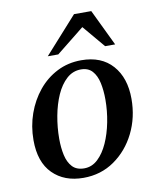

<svg xmlns="http://www.w3.org/2000/svg" viewBox="-79 -739 660 811"><g transform="rotate(-10 251.0 -333.0)"><path d="M214 11Q132 11 82.5 -38.5Q33 -88 33 -182Q33 -242 52 -295.5Q71 -349 105 -390.5Q139 -432 186 -456Q233 -480 290 -480Q376 -480 423.5 -426.5Q471 -373 471 -283Q471 -203 438 -136.5Q405 -70 347 -29.5Q289 11 214 11ZM224 -28Q257 -28 282.5 -52Q308 -76 325.5 -115Q343 -154 352.5 -202Q362 -250 362 -299Q362 -338 355 -370.5Q348 -403 330.5 -422.5Q313 -442 282 -442Q247 -442 220.5 -418Q194 -394 176.5 -354.5Q159 -315 150 -266.5Q141 -218 141 -169Q141 -131 148 -99Q155 -67 173 -47.5Q191 -28 224 -28ZM199 -521H154L294 -677H368L443 -521H400L319 -617Z"/></g></svg>

Font: STIX Two Text Medium
Style: Italic
Weight: 500
Italic angle: -12°
Designer: Ross Mills, John Hudson & Paul Hanslow, Tiro Typeworks Ltd; with prior portions MicroPress Inc. and Coen Hoffman, Elsevi
Foundry: Tiro Typeworks Ltd
Version: Version 2.13 b171